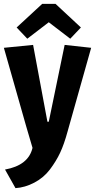

<svg xmlns="http://www.w3.org/2000/svg" viewBox="-23 -772 496 992"><path d="M311 -540 448 -525 326 -92Q308 -26 287.5 17.5Q267 61 235 103.5Q203 146 154.5 171.5Q106 197 57 200L3 104Q124 82 145 -8Q119 -94 67.5 -277Q16 -460 -3 -525L148 -540L222 -143H229ZM264 -752 395 -630 340 -572 229 -657 118 -572 63 -630 195 -752Z"/></svg>

Font: Magra
Style: Bold
Weight: 600
Designer: Viviana Monsalve
Foundry: Viviana Monsalve
Version: Version 1.001